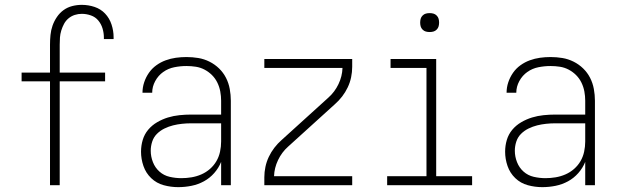

<svg xmlns="http://www.w3.org/2000/svg" viewBox="-20 -763 2540 791"><path d="M186 0V-428H69V-464H186V-579Q186 -599 188 -619Q190 -639 196.5 -657.5Q203 -676 214.5 -693Q226 -710 242 -721.5Q258 -733 277.5 -738Q297 -743 317 -743Q344 -743 369.5 -734.5Q395 -726 413 -707Q431 -688 439.5 -662Q448 -636 448 -610V-602H408V-608Q408 -627 402.5 -645.5Q397 -664 385 -678.5Q373 -693 354.5 -699.5Q336 -706 317 -706Q302 -706 288 -701.5Q274 -697 262.5 -687.5Q251 -678 244 -665Q237 -652 232.5 -637.5Q228 -623 227 -608.5Q226 -594 226 -579V-464H413V-428H226V0Z M714 8Q684 8 654.5 0Q625 -8 603 -29Q581 -50 571 -79Q561 -108 561 -138Q561 -163 568 -186.5Q575 -210 590.5 -228.5Q606 -247 627.5 -259.5Q649 -272 672 -279Q695 -286 719.5 -288.5Q744 -291 768 -291H891V-348Q891 -367 887.5 -386Q884 -405 875.5 -422.5Q867 -440 853.5 -453.5Q840 -467 823 -476Q806 -485 787 -488Q768 -491 748 -491Q723 -491 698 -486Q673 -481 652.5 -466.5Q632 -452 619.5 -429Q607 -406 607 -381H567Q567 -403 574 -424Q581 -445 593.5 -463Q606 -481 624 -494Q642 -507 662.5 -514.5Q683 -522 704.5 -525Q726 -528 748 -528Q773 -528 797 -524Q821 -520 843 -509Q865 -498 882.5 -481Q900 -464 911 -442.5Q922 -421 926.5 -396.5Q931 -372 931 -348V0H891V-96Q881 -71 862.5 -50Q844 -29 820 -16Q796 -3 769 2.5Q742 8 714 8ZM727 -29Q748 -29 769 -32.5Q790 -36 809.5 -44.5Q829 -53 845 -67Q861 -81 871.5 -99Q882 -117 886.5 -138Q891 -159 891 -180V-255H768Q749 -255 730 -253Q711 -251 693 -246.5Q675 -242 657.5 -233.5Q640 -225 626.5 -211.5Q613 -198 607 -179.5Q601 -161 601 -142Q601 -118 610 -95Q619 -72 637 -56Q655 -40 679 -34.5Q703 -29 727 -29Z M1069 0V-33Q1069 -54 1073.5 -75.5Q1078 -97 1087.5 -117Q1097 -137 1110.5 -154.5Q1124 -172 1140 -186L1333 -361Q1359 -384 1374.5 -416.5Q1390 -449 1391 -483H1069V-520H1431V-488Q1431 -466 1426.5 -444.5Q1422 -423 1412.5 -403Q1403 -383 1389.5 -365.5Q1376 -348 1360 -334L1167 -159Q1141 -136 1125.5 -103.5Q1110 -71 1109 -37H1431V0Z M1575 0V-37H1737V-483H1589V-520H1777V-37H1925V0ZM1750 -631Q1742 -631 1734.5 -633Q1727 -635 1721 -641Q1715 -647 1713 -654.5Q1711 -662 1711 -670Q1711 -678 1713 -685.5Q1715 -693 1721 -699Q1727 -705 1734.5 -707Q1742 -709 1750 -709Q1758 -709 1765.5 -707Q1773 -705 1779 -699Q1785 -693 1787 -685.5Q1789 -678 1789 -670Q1789 -662 1787 -654.5Q1785 -647 1779 -641Q1773 -635 1765.5 -633Q1758 -631 1750 -631Z M2214 8Q2184 8 2154.5 0Q2125 -8 2103 -29Q2081 -50 2071 -79Q2061 -108 2061 -138Q2061 -163 2068 -186.5Q2075 -210 2090.5 -228.5Q2106 -247 2127.5 -259.5Q2149 -272 2172 -279Q2195 -286 2219.5 -288.5Q2244 -291 2268 -291H2391V-348Q2391 -367 2387.5 -386Q2384 -405 2375.5 -422.5Q2367 -440 2353.5 -453.5Q2340 -467 2323 -476Q2306 -485 2287 -488Q2268 -491 2248 -491Q2223 -491 2198 -486Q2173 -481 2152.5 -466.5Q2132 -452 2119.5 -429Q2107 -406 2107 -381H2067Q2067 -403 2074 -424Q2081 -445 2093.5 -463Q2106 -481 2124 -494Q2142 -507 2162.5 -514.5Q2183 -522 2204.5 -525Q2226 -528 2248 -528Q2273 -528 2297 -524Q2321 -520 2343 -509Q2365 -498 2382.5 -481Q2400 -464 2411 -442.5Q2422 -421 2426.5 -396.5Q2431 -372 2431 -348V0H2391V-96Q2381 -71 2362.5 -50Q2344 -29 2320 -16Q2296 -3 2269 2.5Q2242 8 2214 8ZM2227 -29Q2248 -29 2269 -32.5Q2290 -36 2309.5 -44.5Q2329 -53 2345 -67Q2361 -81 2371.5 -99Q2382 -117 2386.5 -138Q2391 -159 2391 -180V-255H2268Q2249 -255 2230 -253Q2211 -251 2193 -246.5Q2175 -242 2157.5 -233.5Q2140 -225 2126.5 -211.5Q2113 -198 2107 -179.5Q2101 -161 2101 -142Q2101 -118 2110 -95Q2119 -72 2137 -56Q2155 -40 2179 -34.5Q2203 -29 2227 -29Z"/></svg>

Font: Iosevka Curly Extralight
Style: Regular
Weight: 200
Monospace: yes
Designer: Belleve Invis
Foundry: Belleve Invis
Version: Version 22.1.2; ttfautohint (v1.8.4)